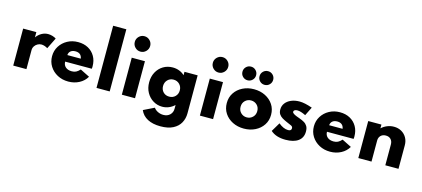

<svg xmlns="http://www.w3.org/2000/svg" viewBox="-78 -1575 5644 2566"><g transform="rotate(15 2744.0 -292.5)"><path d="M84 0H266.5V-267.5Q266.5 -294 282 -317.5Q297.5 -341 322.8 -355.5Q348 -370 376 -370Q396.5 -370 420.5 -362.2Q444.5 -354.5 462.5 -342L538.5 -495.5Q518 -510 487 -519Q456 -528 427.5 -528Q381 -528 339 -504.8Q297 -481.5 266.5 -439.5V-512H84Z M848 16Q930.5 16 997.8 -19.8Q1065 -55.5 1101 -118L970 -183.5Q942.5 -153.5 917.2 -141Q892 -128.5 858.5 -128.5Q804 -128.5 772.2 -156.2Q740.5 -184 740.5 -231H1109Q1110.5 -247.5 1110.8 -253Q1111 -258.5 1111 -265Q1111 -343 1077 -402.2Q1043 -461.5 982.8 -494.8Q922.5 -528 842.5 -528Q761 -528 695.2 -492Q629.5 -456 591 -394.5Q552.5 -333 552.5 -256.5Q552.5 -179 591.5 -117.2Q630.5 -55.5 697.2 -19.8Q764 16 848 16ZM746 -323Q748.5 -359 773 -379.2Q797.5 -399.5 838.5 -399.5Q919.5 -399.5 932 -323Z M1236 0H1418.5V-860H1236Z M1677.5 -620Q1721.5 -620 1752.8 -651.5Q1784 -683 1784 -727Q1784 -771 1752.8 -802.2Q1721.5 -833.5 1677.5 -833.5Q1633.5 -833.5 1602.2 -802.2Q1571 -771 1571 -727Q1571 -683 1602.2 -651.5Q1633.5 -620 1677.5 -620ZM1586.5 0H1769V-512H1586.5Z M2191.5 275Q2298 275 2366 239.8Q2434 204.5 2466.2 145.2Q2498.5 86 2498.5 14V-512H2316V-465Q2285.5 -494.5 2243.2 -511.2Q2201 -528 2152 -528Q2078 -528 2020 -492.5Q1962 -457 1929 -395.5Q1896 -334 1896 -256Q1896 -176 1930.2 -114.8Q1964.5 -53.5 2021.8 -18.8Q2079 16 2147.5 16Q2195 16 2238.2 -2Q2281.5 -20 2316 -53V0Q2316 50.5 2281.5 84Q2247 117.5 2190.5 117.5Q2150.5 117.5 2114.2 100Q2078 82.5 2058.5 53.5L1910.5 126Q1942 199.5 2013.8 237.2Q2085.5 275 2191.5 275ZM2203.5 -138.5Q2153 -138.5 2120.8 -171.5Q2088.5 -204.5 2088.5 -254.5Q2088.5 -306 2121.5 -339.8Q2154.5 -373.5 2204.5 -373.5Q2253.5 -373.5 2286.8 -339.8Q2320 -306 2320 -255Q2320 -205 2287.2 -171.8Q2254.5 -138.5 2203.5 -138.5Z M2757.5 -620Q2801.5 -620 2832.8 -651.5Q2864 -683 2864 -727Q2864 -771 2832.8 -802.2Q2801.5 -833.5 2757.5 -833.5Q2713.5 -833.5 2682.2 -802.2Q2651 -771 2651 -727Q2651 -683 2682.2 -651.5Q2713.5 -620 2757.5 -620ZM2666.5 0H2849V-512H2666.5Z M3276.5 16Q3363 16 3432.5 -18.8Q3502 -53.5 3542.5 -114.8Q3583 -176 3583 -256Q3583 -336 3542.5 -397.2Q3502 -458.5 3432.5 -493.2Q3363 -528 3276.5 -528Q3190 -528 3120.5 -493.2Q3051 -458.5 3010.5 -397.2Q2970 -336 2970 -256Q2970 -176 3010.5 -114.8Q3051 -53.5 3120.5 -18.8Q3190 16 3276.5 16ZM3276.5 -139Q3228.5 -139 3194.8 -171.8Q3161 -204.5 3161 -256Q3161 -308 3194.8 -340.5Q3228.5 -373 3276.5 -373Q3324.5 -373 3358.2 -340.5Q3392 -308 3392 -256Q3392 -204.5 3358.2 -171.8Q3324.5 -139 3276.5 -139ZM3394.5 -620.5Q3434 -620.5 3461.5 -648Q3489 -675.5 3489 -715Q3489 -754.5 3461.5 -782Q3434 -809.5 3394.5 -809.5Q3355 -809.5 3327.5 -782Q3300 -754.5 3300 -715Q3300 -675.5 3327.5 -648Q3355 -620.5 3394.5 -620.5ZM3158.5 -620.5Q3198 -620.5 3225.5 -648Q3253 -675.5 3253 -715Q3253 -754.5 3225.5 -782Q3198 -809.5 3158.5 -809.5Q3119 -809.5 3091.5 -782Q3064 -754.5 3064 -715Q3064 -675.5 3091.5 -648Q3119 -620.5 3158.5 -620.5Z M3853.5 16Q3967 16 4029 -29.5Q4091 -75 4091 -160.5Q4091 -206 4074.5 -233.8Q4058 -261.5 4029.5 -278.5Q4001 -295.5 3965 -308Q3944 -315.5 3918.8 -325.2Q3893.5 -335 3875.2 -347Q3857 -359 3857 -373.5Q3857 -387 3870.8 -396Q3884.5 -405 3908 -405Q3953.5 -405 4024 -370L4083 -489.5Q3977 -527 3906.5 -527Q3841 -527 3790.5 -505.2Q3740 -483.5 3711.5 -445.5Q3683 -407.5 3683 -357.5Q3683 -318 3700.2 -292.5Q3717.5 -267 3745 -250.5Q3772.5 -234 3803.5 -220.5Q3854.5 -199 3877 -188.2Q3899.5 -177.5 3899.5 -154Q3899.5 -118 3854 -118Q3791.5 -118 3721 -175.5L3647 -51Q3721 16 3853.5 16Z M4470.5 16Q4553 16 4620.2 -19.8Q4687.5 -55.5 4723.5 -118L4592.5 -183.5Q4565 -153.5 4539.8 -141Q4514.5 -128.5 4481 -128.5Q4426.5 -128.5 4394.8 -156.2Q4363 -184 4363 -231H4731.5Q4733 -247.5 4733.2 -253Q4733.5 -258.5 4733.5 -265Q4733.5 -343 4699.5 -402.2Q4665.5 -461.5 4605.2 -494.8Q4545 -528 4465 -528Q4383.5 -528 4317.8 -492Q4252 -456 4213.5 -394.5Q4175 -333 4175 -256.5Q4175 -179 4214 -117.2Q4253 -55.5 4319.8 -19.8Q4386.5 16 4470.5 16ZM4368.5 -323Q4371 -359 4395.5 -379.2Q4420 -399.5 4461 -399.5Q4542 -399.5 4554.5 -323Z M4858.5 0H5041V-292Q5041 -333.5 5067.2 -359.8Q5093.5 -386 5137.5 -386Q5181 -386 5206.5 -359.2Q5232 -332.5 5232 -286.5V0H5414.5V-325.5Q5414.5 -384.5 5388.2 -430.2Q5362 -476 5316.2 -502Q5270.5 -528 5212 -528Q5163 -528 5118.2 -509.5Q5073.5 -491 5041 -460V-512H4858.5Z"/></g></svg>

Font: Spartan ExtraBold
Style: Regular
Weight: 800
Designer: Matt Bailey, Mirko Velimirovic
Foundry: Matt Bailey
Version: Version 1.003; ttfautohint (v1.8.3)